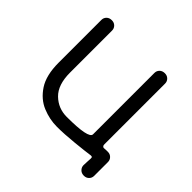

<svg xmlns="http://www.w3.org/2000/svg" viewBox="-148 -613 827 827"><g transform="rotate(45 265.0 -199.5)"><path d="M471 80Q456 80 447 70.5Q438 61 438 49Q438 35 439 24.5Q440 14 440 7Q440 -1 438 -2Q436 -3 433 -3H430Q403 1 343.5 7Q284 13 240 13Q195 13 151.5 -5Q108 -23 79 -67Q50 -111 50 -188V-448Q50 -461 59 -470Q68 -479 83 -479Q97 -479 106 -470Q115 -461 115 -448V-192Q115 -118 151.5 -82.5Q188 -47 240 -47Q373 -47 373 -74V-448Q373 -461 382 -470Q391 -479 406 -479Q420 -479 429 -470Q438 -461 438 -448V-78Q438 -71 441.5 -68Q445 -65 447 -65Q457 -65 464 -66H472Q485 -66 494 -57Q503 -48 503 -35V49Q503 62 494 71Q485 80 471 80Z"/></g></svg>

Font: Gardens CM
Style: Regular
Weight: 400
Designer: Created by: Aleksander Shevchuk, 2010. Modifed by: Daren Olsen, 2020.
Foundry: High-Logic / FontCreator v.13.0.0 build 2663 (64-bit)
Version: Version 3.003 Ukrainian, initial release